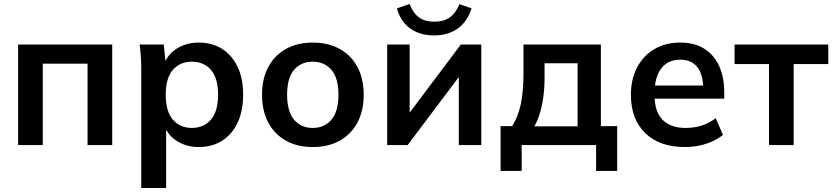

<svg xmlns="http://www.w3.org/2000/svg" viewBox="-20 -729 4189 965"><path d="M71 0V-505H544V0H420V-409H195V0Z M690 216V-379Q690 -410 688 -442Q686 -474 682 -505H803L814 -399H803Q818 -452 866.5 -483.5Q915 -515 979 -515Q1046 -515 1096 -483.5Q1146 -452 1174 -393.5Q1202 -335 1202 -253Q1202 -171 1174 -112Q1146 -53 1096 -21.5Q1046 10 979 10Q916 10 868 -21Q820 -52 804 -104H815V216ZM944 -86Q1004 -86 1040 -127.5Q1076 -169 1076 -253Q1076 -337 1040 -378Q1004 -419 944 -419Q885 -419 849 -378Q813 -337 813 -253Q813 -169 849 -127.5Q885 -86 944 -86Z M1552.1 10Q1474 10 1417 -22Q1360 -54 1328.5 -112.8Q1297 -171.7 1297 -252.8Q1297 -334 1328.5 -392.5Q1360 -451 1417.2 -483Q1474.4 -515 1552.2 -515Q1630 -515 1687.5 -483Q1745 -451 1776.5 -392.4Q1808 -333.7 1808 -252.9Q1808 -172 1776.5 -113Q1745 -54 1687.6 -22Q1630.2 10 1552.1 10ZM1551.9 -86Q1611 -86 1646 -127.5Q1681 -169 1681 -253Q1681 -337 1645.8 -378Q1610.7 -419 1551.8 -419Q1493 -419 1458 -378Q1423 -337 1423 -253Q1423 -169 1457.9 -127.5Q1492.9 -86 1551.9 -86Z M1926 0V-505H2039V-123H2009L2296 -505H2399V0H2286V-383H2317L2029 0ZM2162 -551Q2112 -551 2074 -567.5Q2036 -584 2011 -614.5Q1986 -645 1975 -687L2039 -709Q2056 -663 2086 -641.5Q2116 -620 2163 -620Q2210 -620 2240 -641Q2270 -662 2289 -708L2350 -687Q2329 -620 2280.5 -585.5Q2232 -551 2162 -551Z M2496 130V-95H2554Q2584 -142 2597.5 -205.5Q2611 -269 2611 -361V-505H3000V-95H3082V130H2976V0H2602V130ZM2666 -94H2883V-411H2717V-333Q2717 -266 2704 -202Q2691 -138 2666 -94Z M3422 10Q3295 10 3223 -60Q3151 -130 3151 -252Q3151 -331 3182 -390Q3213 -449 3268.5 -482Q3324 -515 3398 -515Q3471 -515 3520 -484Q3569 -453 3594.5 -397Q3620 -341 3620 -266V-233H3252V-299H3531L3514 -285Q3514 -355 3484.5 -392Q3455 -429 3399 -429Q3337 -429 3303.5 -385Q3270 -341 3270 -262V-249Q3270 -167 3310.5 -126.5Q3351 -86 3425 -86Q3468 -86 3505.5 -97.5Q3543 -109 3577 -135L3614 -51Q3578 -22 3528 -6Q3478 10 3422 10Z M3845 0V-407H3672V-505H4143V-407H3969V0Z"/></svg>

Font: Mulish ExtraLight
Style: Regular
Weight: 200
Designer: Vernon Adams
Foundry: Vernon Adams
Version: Version 3.603